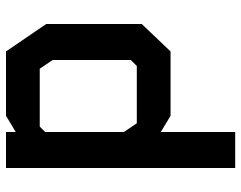

<svg xmlns="http://www.w3.org/2000/svg" viewBox="-102 -702 804 640"><g transform="rotate(90 300.0 -382.0)"><path d="M420 -764V-516L366 -548.5H151.5L60 -452.5V-134L151.5 0H366L420 -32.5V0H540V-764ZM180 -155.5V-416L200 -436H391L420 -393V-130.5L402 -112.5H209Z"/></g></svg>

Font: Kode
Style: Regular
Weight: 400
Monospace: yes
Designer: Isa Ozler
Foundry: Kadena LLC
Version: Version 1.000;gftools[0.9.28]